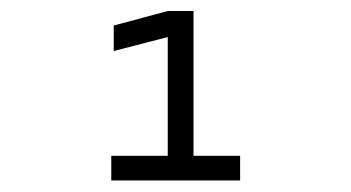

<svg xmlns="http://www.w3.org/2000/svg" viewBox="-20 -713 626 342"><path d="M178.2 -391.6H407.7V-435.5H324.7V-693.4H278.8L182.6 -667.5V-622.1L278.8 -647V-435.5H178.2Z"/></svg>

Font: Cascadia Mono PL ExtraLight
Style: Regular
Weight: 200
Monospace: yes
Designer: Aaron Bell
Foundry: Saja Typeworks
Version: Version 2404.023